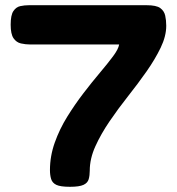

<svg xmlns="http://www.w3.org/2000/svg" viewBox="-20 -709 680 738"><path d="M249 9Q212 9 196.5 1.5Q181 -6 176.5 -21Q172 -36 172 -55Q172 -109 190.5 -161Q209 -213 238.5 -260.5Q268 -308 301 -351Q334 -394 364 -429.5Q394 -465 414.5 -492.5Q435 -520 438 -538H97Q78 -538 60.5 -542Q43 -546 32 -562Q21 -578 21 -614Q21 -651 31.5 -666.5Q42 -682 58 -685.5Q74 -689 92 -689H543Q581 -689 596 -678Q611 -667 615 -649Q619 -631 619 -610Q619 -570 597.5 -525.5Q576 -481 543 -434Q510 -387 472 -339Q434 -291 401 -242.5Q368 -194 346.5 -146.5Q325 -99 325 -53Q325 -35 321 -20.5Q317 -6 301 1.5Q285 9 249 9Z"/></svg>

Font: Fredoka SemiExpanded SemiBold
Style: Regular
Weight: 600
Width: 6
Designer: Ben Nathan
Foundry: Milena B. Brandão, Ben Nathan
Version: Version 2.001